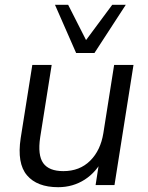

<svg xmlns="http://www.w3.org/2000/svg" viewBox="-20 -774 617 803"><path d="M223.4 8.9Q135.1 8.9 92.8 -40.9Q50.5 -90.7 66.5 -196.2L115.1 -502.3H196.1L148.1 -199.8Q136.9 -125 160.9 -91.6Q184.9 -58.3 245 -58.3Q313.2 -58.3 357 -101.7Q400.7 -145.1 412.3 -217.3L457.3 -502.3H538.3L458.8 0H379.8L397.4 -113.1H412.4Q383.9 -54.8 334.5 -22.9Q285 8.9 223.4 8.9ZM298.4 -552.3 210 -753.8H265.1L339.9 -606.4L449.3 -753.8H506L375 -552.3Z"/></svg>

Font: Mulish ExtraLight
Style: Italic
Weight: 200
Italic angle: -9°
Designer: Vernon Adams
Foundry: Vernon Adams
Version: Version 3.603